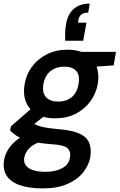

<svg xmlns="http://www.w3.org/2000/svg" viewBox="-54 -814 664 1066"><path d="M183 232Q109 232 57.5 214.5Q6 197 -17 161.5Q-40 126 -31 73Q-25 40 -4.5 9.5Q16 -21 52.5 -46.5Q89 -72 141 -91L190 -34Q134 -17 110 7.5Q86 32 81 60Q76 87 89.5 104.5Q103 122 130.5 131Q158 140 197 140Q254 140 291 120Q328 100 334 63Q341 29 322 10Q303 -9 237 -13Q182 -17 142.5 -24Q103 -31 76 -41.5Q49 -52 31.5 -64.5Q14 -77 2 -90L7 -113L131 -221L221 -192L76 -79L118 -139Q127 -132 136.5 -126Q146 -120 162.5 -114.5Q179 -109 206.5 -104.5Q234 -100 280 -96Q348 -90 387.5 -72Q427 -54 441 -21.5Q455 11 447 60Q439 104 407.5 143.5Q376 183 320 207.5Q264 232 183 232ZM252 -157Q188 -157 146.5 -182.5Q105 -208 89 -251Q73 -294 83 -348Q92 -402 124 -444.5Q156 -487 206 -512.5Q256 -538 319 -538Q385 -538 425.5 -512.5Q466 -487 482 -444.5Q498 -402 489 -348Q479 -294 447.5 -251Q416 -208 366.5 -182.5Q317 -157 252 -157ZM269 -250Q314 -250 344 -274.5Q374 -299 382 -347Q391 -396 369.5 -420Q348 -444 303 -444Q259 -444 227.5 -420Q196 -396 187 -347Q179 -299 201.5 -274.5Q224 -250 269 -250ZM390 -438 383 -526H590L577 -451ZM444 -794 436 -744Q412 -744 399 -734.5Q386 -725 382 -706L379 -688H426L408 -588H308Q307 -616 308 -638Q309 -660 313 -682Q323 -737 356.5 -765.5Q390 -794 444 -794Z"/></svg>

Font: DM Sans 9pt SemiBold
Style: Italic
Weight: 600
Italic angle: -10°
Version: Version 4.004;gftools[0.9.30]